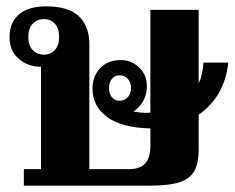

<svg xmlns="http://www.w3.org/2000/svg" viewBox="-20 -584 738 604"><path d="M605 -223V-114Q605 -70 591 -45.5Q577 -21 544 -10.5Q511 0 452 0H55V-52H109V-374Q68 -374 39 -399Q10 -424 10 -467Q10 -513 39.5 -538.5Q69 -564 125 -564Q196 -564 228.5 -532.5Q261 -501 261 -446V-52H386Q421 -52 437 -70Q453 -88 453 -124V-180Q363 -182 317 -216Q271 -250 271 -305Q271 -344 295 -369.5Q319 -395 360 -395Q393 -395 417.5 -372Q442 -349 442 -313Q442 -263 400 -233Q424 -229 436 -229Q447 -229 453 -230V-553H605V-322Q618 -349 620 -387H698Q687 -281 605 -223ZM166 -468Q166 -495 152.5 -509.5Q139 -524 118 -524Q97 -524 83 -509.5Q69 -495 69 -468Q69 -441 83 -426.5Q97 -412 118 -412Q139 -412 152.5 -426.5Q166 -441 166 -468ZM392 -307Q392 -325 382 -336Q372 -347 356 -347Q341 -347 332 -336Q323 -325 323 -307Q323 -289 332 -278Q341 -267 356 -267Q372 -267 382 -278Q392 -289 392 -307Z"/></svg>

Font: Trirong Bold
Style: Regular
Weight: 700
Designer: Katatrad Team
Foundry: CadsonDemak
Version: Version 1.000